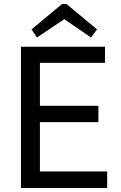

<svg xmlns="http://www.w3.org/2000/svg" viewBox="-20 -942 608 962"><path d="M85 0H517V-83H180V-330H473V-412H180V-627H506V-708H85ZM291 -922 138 -795 165 -754 302 -846 436 -754 466 -795 313 -922Z"/></svg>

Font: Telex Regular
Style: Regular
Weight: 400
Designer: Andres Torresi
Foundry: Andres Torresi
Version: Version 1.001